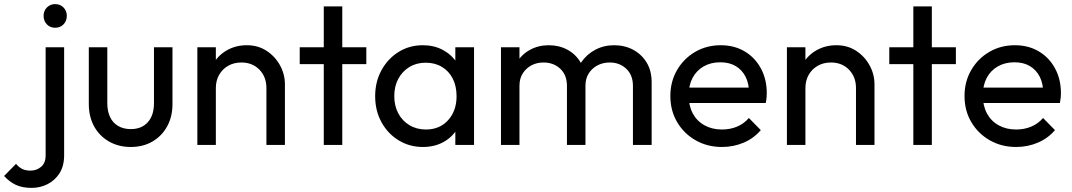

<svg xmlns="http://www.w3.org/2000/svg" viewBox="-148 -705 5213 934"><path d="M6 209Q-40 209 -71.5 194Q-103 179 -128 151L-70 92Q-56 109 -39.5 117Q-23 125 0 125Q30 125 52 106.5Q74 88 74 51V-475H164V50Q164 102 142 137Q120 172 84 190.5Q48 209 6 209ZM120 -570Q96 -570 80 -586.5Q64 -603 64 -628Q64 -652 80 -668.5Q96 -685 120 -685Q145 -685 161 -668.5Q177 -652 177 -628Q177 -603 161 -586.5Q145 -570 120 -570Z M488 10Q429 10 382.5 -16.5Q336 -43 310 -90Q284 -137 284 -199V-475H374V-203Q374 -164 387.5 -135.5Q401 -107 427 -92Q453 -77 488 -77Q541 -77 571 -110.5Q601 -144 601 -203V-475H691V-199Q691 -137 665 -90Q639 -43 593.5 -16.5Q548 10 488 10Z M1148 0V-277Q1148 -331 1114 -366Q1080 -401 1026 -401Q990 -401 962 -385Q934 -369 918 -341Q902 -313 902 -277L865 -298Q865 -352 889 -394Q913 -436 956 -460.5Q999 -485 1053 -485Q1107 -485 1148.5 -458Q1190 -431 1214 -387.5Q1238 -344 1238 -295V0ZM812 0V-475H902V0Z M1427 0V-674H1517V0ZM1310 -393V-475H1634V-393Z M1909 10Q1844 10 1791 -22.5Q1738 -55 1707.5 -111Q1677 -167 1677 -237Q1677 -307 1707.5 -363Q1738 -419 1790.5 -452Q1843 -485 1909 -485Q1963 -485 2005.5 -462.5Q2048 -440 2074 -400.5Q2100 -361 2103 -309V-166Q2100 -115 2074.5 -75Q2049 -35 2006.5 -12.5Q1964 10 1909 10ZM1924 -75Q1991 -75 2032 -120.5Q2073 -166 2073 -237Q2073 -286 2054.5 -322.5Q2036 -359 2002 -379.5Q1968 -400 1923 -400Q1878 -400 1843.5 -379Q1809 -358 1789.5 -321.5Q1770 -285 1770 -238Q1770 -190 1789.5 -153.5Q1809 -117 1844 -96Q1879 -75 1924 -75ZM2067 0V-128L2084 -244L2067 -359V-475H2158V0Z M2289 0V-475H2379V0ZM2610 0V-287Q2610 -340 2577.5 -370.5Q2545 -401 2496 -401Q2463 -401 2437 -387Q2411 -373 2395 -348Q2379 -323 2379 -288L2342 -306Q2342 -360 2365.5 -400Q2389 -440 2430 -462.5Q2471 -485 2522 -485Q2572 -485 2612.5 -463Q2653 -441 2676.5 -401Q2700 -361 2700 -306V0ZM2931 0V-287Q2931 -340 2898.5 -370.5Q2866 -401 2818 -401Q2785 -401 2758.5 -387Q2732 -373 2716 -348Q2700 -323 2700 -288L2649 -306Q2652 -361 2678.5 -400.5Q2705 -440 2747 -462.5Q2789 -485 2839 -485Q2891 -485 2932 -463Q2973 -441 2997.5 -401Q3022 -361 3022 -305V0Z M3364 10Q3293 10 3236 -22.5Q3179 -55 3146 -111Q3113 -167 3113 -238Q3113 -308 3145.5 -364Q3178 -420 3233.5 -452.5Q3289 -485 3358 -485Q3424 -485 3474.5 -455Q3525 -425 3553.5 -372Q3582 -319 3582 -252Q3582 -242 3581 -230.5Q3580 -219 3577 -204H3176V-279H3529L3496 -250Q3496 -298 3479 -331.5Q3462 -365 3431 -383.5Q3400 -402 3356 -402Q3310 -402 3275 -382Q3240 -362 3221 -326Q3202 -290 3202 -241Q3202 -191 3222 -153.5Q3242 -116 3279 -95.5Q3316 -75 3364 -75Q3404 -75 3437.5 -89Q3471 -103 3495 -131L3553 -72Q3519 -32 3469.5 -11Q3420 10 3364 10Z M4016 0V-277Q4016 -331 3982 -366Q3948 -401 3894 -401Q3858 -401 3830 -385Q3802 -369 3786 -341Q3770 -313 3770 -277L3733 -298Q3733 -352 3757 -394Q3781 -436 3824 -460.5Q3867 -485 3921 -485Q3975 -485 4016.5 -458Q4058 -431 4082 -387.5Q4106 -344 4106 -295V0ZM3680 0V-475H3770V0Z M4295 0V-674H4385V0ZM4178 -393V-475H4502V-393Z M4795 10Q4724 10 4667 -22.5Q4610 -55 4577 -111Q4544 -167 4544 -238Q4544 -308 4576.5 -364Q4609 -420 4664.5 -452.5Q4720 -485 4789 -485Q4855 -485 4905.5 -455Q4956 -425 4984.5 -372Q5013 -319 5013 -252Q5013 -242 5012 -230.5Q5011 -219 5008 -204H4607V-279H4960L4927 -250Q4927 -298 4910 -331.5Q4893 -365 4862 -383.5Q4831 -402 4787 -402Q4741 -402 4706 -382Q4671 -362 4652 -326Q4633 -290 4633 -241Q4633 -191 4653 -153.5Q4673 -116 4710 -95.5Q4747 -75 4795 -75Q4835 -75 4868.5 -89Q4902 -103 4926 -131L4984 -72Q4950 -32 4900.5 -11Q4851 10 4795 10Z"/></svg>

Font: Outfit Thin
Style: Regular
Weight: 400
Version: Version 1.100;gftools[0.9.27]